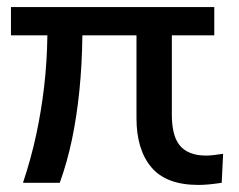

<svg xmlns="http://www.w3.org/2000/svg" viewBox="-20 -517 675 543"><path d="M541 6Q450 6 408 -44Q366 -94 366 -183V-417H213Q212 -334 204.5 -260.5Q197 -187 183.5 -122.5Q170 -58 149 0H45Q68 -69 82.5 -136.5Q97 -204 105 -273.5Q113 -343 114 -417H11V-497H586V-417H466V-192Q466 -165 471 -143.5Q476 -122 487 -107.5Q498 -93 517 -85Q536 -77 563 -77Q573 -77 585 -78.5Q597 -80 611 -82L607 0Q587 3 571 4.5Q555 6 541 6Z"/></svg>

Font: Nunito Sans 7pt Medium
Style: Regular
Weight: 500
Designer: Vernon Adams
Foundry: Vernon Adams
Version: Version 3.101;gftools[0.9.27]